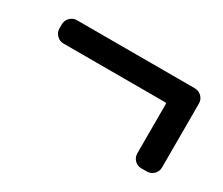

<svg xmlns="http://www.w3.org/2000/svg" viewBox="-64 -562 697 599"><g transform="rotate(30 284.5 -263.0)"><path d="M477.5 -113.3Q462.9 -113.3 453.1 -123.5Q443.4 -133.8 443.4 -147.5V-324.2Q443.4 -329.1 438.5 -329.1H72.3Q58.6 -329.1 48.3 -339.4Q38.1 -349.6 38.1 -363.3V-377.9Q38.1 -392.6 48.3 -402.8Q58.6 -413.1 72.3 -413.1H497.1Q511.7 -413.1 522 -402.8Q532.2 -392.6 532.2 -377.9V-147.5Q532.2 -133.8 522 -123.5Q511.7 -113.3 497.1 -113.3Z"/></g></svg>

Font: Gen Jyuu GothicL Medium
Style: Regular
Weight: 500
Designer: [Source Han Sans]
Ryoko NISHIZUKA  (kana & ideographs); Paul D. Hunt (Latin, Greek & Cyrillic); Wenlong ZHANG  (bopomofo
Version: Version 1.002.20150607